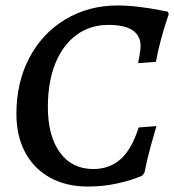

<svg xmlns="http://www.w3.org/2000/svg" viewBox="-20 -670 638 702"><path d="M40 -254Q40 -369 87.5 -459Q135 -549 219.5 -599.5Q304 -650 411 -650Q447 -650 487.5 -645Q528 -640 557 -634.5Q586 -629 594 -627L597 -618Q595 -612 587 -588Q579 -564 568.5 -525.5Q558 -487 550 -444L485 -439Q486 -446 490 -467.5Q494 -489 494 -501Q494 -579 376 -579Q310 -579 260 -542.5Q210 -506 182.5 -438.5Q155 -371 155 -279Q155 -173 199 -112.5Q243 -52 321 -52Q381 -52 421.5 -88.5Q462 -125 487 -204L552 -209Q547 -193 532 -139Q517 -85 508 -38L500 -28Q500 -27 471 -16.5Q442 -6 397.5 3Q353 12 301 12Q222 12 163 -20.5Q104 -53 72 -113Q40 -173 40 -254Z"/></svg>

Font: Alegreya SC Medium
Style: Italic
Weight: 500
Italic angle: -7°
Designer: Juan Pablo del Peral
Foundry: Huerta Tipografica
Version: Version 2.007; ttfautohint (v1.6)